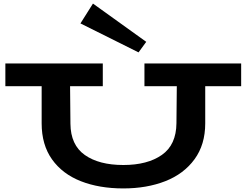

<svg xmlns="http://www.w3.org/2000/svg" viewBox="-20 -1041 1379 1074"><path d="M1329 -559H1128V-351Q1128 -232 1068 -150Q1008 -68 904.5 -27.5Q801 13 670 13Q535 13 432 -27.5Q329 -68 271 -149.5Q213 -231 213 -351V-559H10V-686H555V-559H372L374 -349Q375 -230 454.5 -174Q534 -118 670 -118Q805 -118 885.5 -174.5Q966 -231 967 -352L969 -559H788V-686H1329ZM500 -1021 430 -910 755 -748 798 -807Z"/></svg>

Font: BioRhyme Expanded ExtraBold
Style: Regular
Weight: 800
Width: 7
Designer: Aoife Mooney
Foundry: Aoife Mooney Type
Version: Version 1.001